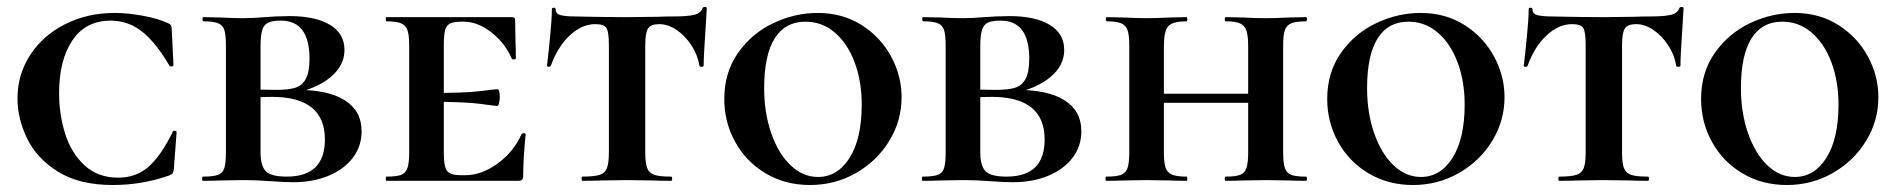

<svg xmlns="http://www.w3.org/2000/svg" viewBox="-20 -517 5421 549"><path d="M460 -451Q467 -448 469 -444.5Q471 -441 471 -434L476 -331Q476 -328 471 -327Q466 -326 464 -330Q426 -395 386.5 -426.5Q347 -458 296 -458Q225 -458 187 -401.5Q149 -345 149 -251Q149 -189 166.5 -134Q184 -79 222 -44Q260 -9 318 -9Q369 -9 404.5 -40Q440 -71 474 -140Q475 -144 480 -143Q485 -142 485 -139L477 -33Q476 -25 474 -22Q472 -19 463 -15Q386 12 303 12Q207 12 146 -26Q85 -64 57.5 -121Q30 -178 30 -236Q30 -304 66.5 -360Q103 -416 166.5 -448Q230 -480 308 -480Q345 -480 388.5 -472Q432 -464 460 -451Z M1014 -142Q1014 -99 989 -66Q964 -33 919.5 -14.5Q875 4 818 4Q791 4 753 1Q739 0 718.5 -1Q698 -2 674 -2L610 -1Q592 0 560 0Q558 0 558 -6Q558 -12 560 -12Q590 -12 603.5 -17Q617 -22 621.5 -36.5Q626 -51 626 -81V-387Q626 -417 621.5 -431Q617 -445 603.5 -450.5Q590 -456 562 -456Q559 -456 559 -462Q559 -468 562 -468L610 -467Q650 -465 674 -465Q704 -465 737 -468Q748 -469 770 -470Q792 -471 808 -471Q882 -471 923.5 -446Q965 -421 965 -374Q965 -330 926 -297Q887 -264 814 -248L825 -260Q917 -261 965.5 -230.5Q1014 -200 1014 -142ZM725 -385V-256L683 -263Q717 -260 770 -260Q806 -260 825.5 -266.5Q845 -273 855 -292.5Q865 -312 865 -349Q865 -458 783 -458Q759 -458 747 -452.5Q735 -447 730 -431.5Q725 -416 725 -385ZM909 -118Q909 -240 758 -240Q714 -240 683 -235L725 -248V-81Q725 -43 740 -27.5Q755 -12 800 -12Q909 -12 909 -118Z M1085 -12Q1114 -12 1127 -17Q1140 -22 1145 -36.5Q1150 -51 1150 -81V-387Q1150 -417 1145 -431Q1140 -445 1126.5 -450.5Q1113 -456 1085 -456Q1083 -456 1083 -462Q1083 -468 1085 -468H1443Q1453 -468 1453 -460L1454 -398Q1455 -379 1455 -350Q1455 -347 1449.5 -347Q1444 -347 1443 -350Q1424 -394 1385 -424.5Q1346 -455 1306 -455H1299Q1277 -455 1266.5 -449.5Q1256 -444 1252.5 -430Q1249 -416 1249 -386V-85Q1249 -55 1252.5 -41Q1256 -27 1266.5 -21.5Q1277 -16 1299 -16H1310Q1357 -16 1403 -49.5Q1449 -83 1471 -133Q1473 -136 1478 -136Q1483 -136 1483 -133Q1476 -61 1476 -15Q1476 -7 1473 -3.5Q1470 0 1461 0H1085Q1083 0 1083 -6Q1083 -12 1085 -12ZM1205 -226V-251Q1310 -251 1353.5 -256.5Q1397 -262 1402 -262Q1409 -262 1409 -240Q1409 -230 1407 -222Q1405 -214 1402 -214Q1397 -214 1353.5 -220Q1310 -226 1205 -226Z M1555 -329Q1554 -326 1549 -326Q1544 -326 1544 -329Q1548 -361 1553 -412.5Q1558 -464 1558 -490Q1558 -495 1563.5 -495Q1569 -495 1569 -490Q1569 -477 1584 -473.5Q1599 -470 1622 -470Q1708 -468 1773 -468L1860 -469Q1877 -470 1906 -470Q1945 -470 1964.5 -474.5Q1984 -479 1989 -494Q1990 -497 1995.5 -497Q2001 -497 2001 -494L1998 -444Q1992 -356 1992 -329Q1992 -326 1986 -326Q1980 -326 1980 -329Q1975 -360 1957 -387.5Q1939 -415 1914.5 -431.5Q1890 -448 1865 -448Q1841 -448 1833 -435.5Q1825 -423 1825 -387V-81Q1825 -51 1830.5 -36.5Q1836 -22 1851 -17Q1866 -12 1899 -12Q1902 -12 1902 -6Q1902 0 1899 0Q1866 0 1847 -1L1772 -2L1699 -1Q1680 0 1645 0Q1643 0 1643 -6Q1643 -12 1645 -12Q1679 -12 1694.5 -17Q1710 -22 1715.5 -36.5Q1721 -51 1721 -81V-389Q1721 -426 1714 -437Q1707 -448 1682 -448Q1644 -448 1609.5 -416Q1575 -384 1555 -329Z M2051 -234Q2051 -310 2090.5 -366Q2130 -422 2191.5 -451Q2253 -480 2318 -480Q2389 -480 2443.5 -445.5Q2498 -411 2528 -355.5Q2558 -300 2558 -239Q2558 -172 2523 -114.5Q2488 -57 2428 -22.5Q2368 12 2296 12Q2225 12 2169 -21.5Q2113 -55 2082 -111.5Q2051 -168 2051 -234ZM2444 -218Q2444 -284 2424 -338Q2404 -392 2367.5 -423.5Q2331 -455 2283 -455Q2225 -455 2195 -407Q2165 -359 2165 -265Q2165 -194 2185.5 -135.5Q2206 -77 2241 -44Q2276 -11 2319 -11Q2375 -11 2409.5 -66Q2444 -121 2444 -218Z M3072 -142Q3072 -99 3047 -66Q3022 -33 2977.5 -14.5Q2933 4 2876 4Q2849 4 2811 1Q2797 0 2776.5 -1Q2756 -2 2732 -2L2668 -1Q2650 0 2618 0Q2616 0 2616 -6Q2616 -12 2618 -12Q2648 -12 2661.5 -17Q2675 -22 2679.5 -36.5Q2684 -51 2684 -81V-387Q2684 -417 2679.5 -431Q2675 -445 2661.5 -450.5Q2648 -456 2620 -456Q2617 -456 2617 -462Q2617 -468 2620 -468L2668 -467Q2708 -465 2732 -465Q2762 -465 2795 -468Q2806 -469 2828 -470Q2850 -471 2866 -471Q2940 -471 2981.5 -446Q3023 -421 3023 -374Q3023 -330 2984 -297Q2945 -264 2872 -248L2883 -260Q2975 -261 3023.5 -230.5Q3072 -200 3072 -142ZM2783 -385V-256L2741 -263Q2775 -260 2828 -260Q2864 -260 2883.5 -266.5Q2903 -273 2913 -292.5Q2923 -312 2923 -349Q2923 -458 2841 -458Q2817 -458 2805 -452.5Q2793 -447 2788 -431.5Q2783 -416 2783 -385ZM2967 -118Q2967 -240 2816 -240Q2772 -240 2741 -235L2783 -248V-81Q2783 -43 2798 -27.5Q2813 -12 2858 -12Q2967 -12 2967 -118Z M3485 -456Q3482 -456 3482 -462Q3482 -468 3485 -468L3533 -467Q3573 -465 3600 -465Q3624 -465 3666 -467L3714 -468Q3717 -468 3717 -462Q3717 -456 3714 -456Q3686 -456 3672.5 -450.5Q3659 -445 3654 -431Q3649 -417 3649 -387V-81Q3649 -51 3654 -36.5Q3659 -22 3672 -17Q3685 -12 3714 -12Q3717 -12 3717 -6Q3717 0 3714 0Q3683 0 3666 -1L3600 -2L3533 -1Q3516 0 3485 0Q3482 0 3482 -6Q3482 -12 3485 -12Q3513 -12 3526 -17Q3539 -22 3544 -36.5Q3549 -51 3549 -81V-385Q3549 -415 3544 -429.5Q3539 -444 3526 -450Q3513 -456 3485 -456ZM3256 -249H3595V-223H3256ZM3145 -456Q3142 -456 3142 -462Q3142 -468 3145 -468L3193 -467Q3233 -465 3258 -465Q3285 -465 3325 -467L3373 -468Q3375 -468 3375 -462Q3375 -456 3373 -456Q3333 -456 3320.5 -442Q3308 -428 3308 -385V-81Q3308 -51 3313 -37Q3318 -23 3331.5 -17.5Q3345 -12 3373 -12Q3375 -12 3375 -6Q3375 0 3373 0Q3342 0 3325 -1L3258 -2L3193 -1Q3175 0 3143 0Q3141 0 3141 -6Q3141 -12 3143 -12Q3172 -12 3185.5 -17Q3199 -22 3204 -36.5Q3209 -51 3209 -81V-387Q3209 -417 3204 -431Q3199 -445 3185.5 -450.5Q3172 -456 3145 -456Z M3775 -234Q3775 -310 3814.5 -366Q3854 -422 3915.5 -451Q3977 -480 4042 -480Q4113 -480 4167.5 -445.5Q4222 -411 4252 -355.5Q4282 -300 4282 -239Q4282 -172 4247 -114.5Q4212 -57 4152 -22.5Q4092 12 4020 12Q3949 12 3893 -21.5Q3837 -55 3806 -111.5Q3775 -168 3775 -234ZM4168 -218Q4168 -284 4148 -338Q4128 -392 4091.5 -423.5Q4055 -455 4007 -455Q3949 -455 3919 -407Q3889 -359 3889 -265Q3889 -194 3909.5 -135.5Q3930 -77 3965 -44Q4000 -11 4043 -11Q4099 -11 4133.5 -66Q4168 -121 4168 -218Z M4348 -329Q4347 -326 4342 -326Q4337 -326 4337 -329Q4341 -361 4346 -412.5Q4351 -464 4351 -490Q4351 -495 4356.5 -495Q4362 -495 4362 -490Q4362 -477 4377 -473.5Q4392 -470 4415 -470Q4501 -468 4566 -468L4653 -469Q4670 -470 4699 -470Q4738 -470 4757.5 -474.5Q4777 -479 4782 -494Q4783 -497 4788.5 -497Q4794 -497 4794 -494L4791 -444Q4785 -356 4785 -329Q4785 -326 4779 -326Q4773 -326 4773 -329Q4768 -360 4750 -387.5Q4732 -415 4707.5 -431.5Q4683 -448 4658 -448Q4634 -448 4626 -435.5Q4618 -423 4618 -387V-81Q4618 -51 4623.5 -36.5Q4629 -22 4644 -17Q4659 -12 4692 -12Q4695 -12 4695 -6Q4695 0 4692 0Q4659 0 4640 -1L4565 -2L4492 -1Q4473 0 4438 0Q4436 0 4436 -6Q4436 -12 4438 -12Q4472 -12 4487.5 -17Q4503 -22 4508.5 -36.5Q4514 -51 4514 -81V-389Q4514 -426 4507 -437Q4500 -448 4475 -448Q4437 -448 4402.5 -416Q4368 -384 4348 -329Z M4844 -234Q4844 -310 4883.5 -366Q4923 -422 4984.5 -451Q5046 -480 5111 -480Q5182 -480 5236.5 -445.5Q5291 -411 5321 -355.5Q5351 -300 5351 -239Q5351 -172 5316 -114.5Q5281 -57 5221 -22.5Q5161 12 5089 12Q5018 12 4962 -21.5Q4906 -55 4875 -111.5Q4844 -168 4844 -234ZM5237 -218Q5237 -284 5217 -338Q5197 -392 5160.5 -423.5Q5124 -455 5076 -455Q5018 -455 4988 -407Q4958 -359 4958 -265Q4958 -194 4978.5 -135.5Q4999 -77 5034 -44Q5069 -11 5112 -11Q5168 -11 5202.5 -66Q5237 -121 5237 -218Z"/></svg>

Font: Cormorant Unicase
Style: Bold
Weight: 700
Designer: Christian Thalmann (Catharsis Fonts)
Foundry: Catharsis Fonts
Version: Version 4.000